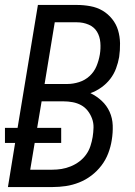

<svg xmlns="http://www.w3.org/2000/svg" viewBox="-24 -755 544 775"><path d="M188 0H8L37 -178H-4V-239H47L129 -735H287Q314 -735 341 -730Q368 -725 390 -712Q412 -699 428.5 -678.5Q445 -658 452.5 -633Q460 -608 460.5 -580.5Q461 -553 457 -525Q453 -502 444.5 -479Q436 -456 421 -436.5Q406 -417 385 -402Q364 -387 341 -379Q366 -367 386.5 -348Q407 -329 418.5 -303.5Q430 -278 431 -248.5Q432 -219 427 -189Q423 -163 413 -136.5Q403 -110 385.5 -87Q368 -64 345 -46.5Q322 -29 295.5 -18.5Q269 -8 242 -4Q215 0 188 0ZM156 -416H248Q271 -416 295 -423.5Q319 -431 337.5 -448Q356 -465 365.5 -488Q375 -511 379 -535Q383 -559 381 -583.5Q379 -608 367.5 -627Q356 -646 334 -655.5Q312 -665 287 -665H197ZM98 -70H187Q206 -70 224.5 -73Q243 -76 261.5 -83.5Q280 -91 296 -103Q312 -115 323.5 -131Q335 -147 341 -165.5Q347 -184 350 -202Q353 -221 353.5 -240Q354 -259 347.5 -276.5Q341 -294 330 -308Q319 -322 303.5 -330.5Q288 -339 269.5 -342.5Q251 -346 231 -346H144L126 -239H223V-178H116Z"/></svg>

Font: Iosevka Oblique
Style: Regular
Weight: 400
Italic angle: -9°
Monospace: yes
Designer: Belleve Invis
Foundry: Belleve Invis
Version: Version 32.5.0; ttfautohint (v1.8.4)